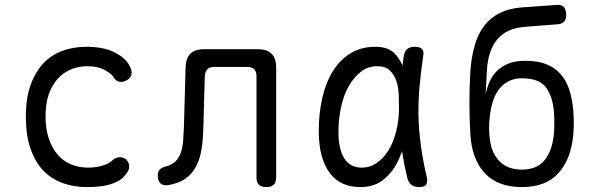

<svg xmlns="http://www.w3.org/2000/svg" viewBox="-20 -750 2440 780"><path d="M85 -275Q85 -352 104.5 -405.5Q124 -459 157 -493.5Q190 -528 235 -544Q280 -560 331 -560Q367 -560 395.5 -554Q424 -548 445 -537.5Q466 -527 481 -514Q496 -501 504 -487Q518 -464 514 -448Q510 -432 495 -424Q479 -415 464.5 -418Q450 -421 442 -436Q430 -453 403 -467Q376 -481 335 -481Q299 -481 268 -468Q237 -455 214 -429.5Q191 -404 178 -366.5Q165 -329 165 -277Q165 -227 178 -188Q191 -149 213.5 -122.5Q236 -96 268 -82.5Q300 -69 337 -69Q365 -69 392.5 -76Q420 -83 436 -98Q447 -109 463 -111Q479 -113 494 -101Q499 -95 502 -88Q505 -81 505 -73Q505 -65 500.5 -56Q496 -47 487 -37Q475 -22 457.5 -13Q440 -4 420.5 1Q401 6 378.5 8Q356 10 332 10Q278 10 232.5 -7Q187 -24 154.5 -58.5Q122 -93 103.5 -147.5Q85 -202 85 -275Z M734 -475Q735 -513 753 -531.5Q771 -550 809 -550H1027Q1065 -550 1083.5 -531.5Q1102 -513 1102 -475V-30Q1102 -9 1092 0.5Q1082 10 1062 10Q1042 10 1032 0.5Q1022 -9 1022 -30V-440Q1022 -459 1013 -468.5Q1004 -478 985 -478H850Q832 -478 822.5 -468.5Q813 -459 812 -440L806 -230Q805 -185 799 -145.5Q793 -106 777.5 -75.5Q762 -45 734.5 -25Q707 -5 663 2Q643 5 632 -5Q621 -15 621 -37Q621 -53 628.5 -61Q636 -69 654 -74Q680 -81 694 -95.5Q708 -110 715 -131Q722 -152 724 -177.5Q726 -203 727 -230Z M1444 10Q1406 10 1375 -3Q1344 -16 1322 -44Q1300 -72 1287.5 -115Q1275 -158 1275 -219Q1275 -288 1289 -350.5Q1303 -413 1331.5 -459.5Q1360 -506 1403.5 -533Q1447 -560 1505 -560Q1553 -560 1580 -536Q1602 -515 1615 -484Q1617 -502 1620 -521Q1624 -543 1635 -551.5Q1646 -560 1665 -560Q1686 -560 1694.5 -550.5Q1703 -541 1699 -521Q1690 -459 1684.5 -400Q1679 -341 1680 -282Q1681 -223 1689.5 -160.5Q1698 -98 1714 -29Q1718 -9 1711 0.5Q1704 10 1683.5 10Q1663 10 1651 0.5Q1639 -9 1634 -29Q1621 -84 1613 -136Q1606 -114 1596 -94Q1574 -49 1537 -19.5Q1500 10 1444 10ZM1450 -69Q1483 -69 1510.5 -88Q1538 -107 1558 -139Q1578 -171 1589 -214.5Q1600 -258 1601 -306Q1601 -333 1600 -363.5Q1599 -394 1590.5 -420Q1582 -446 1564 -463.5Q1546 -481 1511 -481Q1476 -481 1447.5 -459.5Q1419 -438 1398 -402Q1377 -366 1366 -317Q1355 -268 1355 -212Q1355 -145 1378.5 -107Q1402 -69 1450 -69Z M2241 -651 2112 -641Q2074 -638 2046 -625Q2018 -612 1999 -588.5Q1980 -565 1970 -533.5Q1960 -502 1958 -462L1953 -369Q1959 -395 1969.5 -419Q1980 -443 1998.5 -461.5Q2017 -480 2045 -491.5Q2073 -503 2114 -503Q2164 -503 2198.5 -489.5Q2233 -476 2256.5 -450Q2280 -424 2292.5 -386Q2305 -348 2309 -300Q2311 -276 2311 -251Q2311 -226 2309 -203Q2300 -104 2249 -47Q2198 10 2100 10Q2002 10 1949.5 -46.5Q1897 -103 1891 -203Q1887 -267 1887 -332Q1887 -397 1891 -462Q1895 -519 1908.5 -565.5Q1922 -612 1947 -645Q1972 -678 2010 -697Q2048 -716 2100 -720L2241 -730Q2261 -732 2270.5 -721.5Q2280 -711 2280 -690Q2280 -670 2270.5 -661Q2261 -652 2241 -651ZM2100 -61Q2161 -61 2192 -99Q2223 -137 2230 -203Q2232 -226 2232 -251Q2232 -276 2230 -300Q2223 -366 2194.5 -399Q2166 -432 2100 -432Q2070 -432 2047 -420.5Q2024 -409 2008 -388.5Q1992 -368 1983 -340Q1974 -312 1970 -280Q1967 -256 1967 -231Q1967 -206 1970 -183Q1978 -125 2011 -93Q2044 -61 2100 -61Z"/></svg>

Font: Maple Mono NL Light
Style: Regular
Weight: 300
Monospace: yes
Designer: subframe7536
Version: Version 7.000